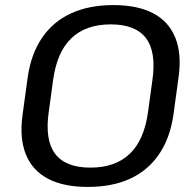

<svg xmlns="http://www.w3.org/2000/svg" viewBox="-20 -728 770 756"><path d="M326 8Q230 8 168.5 -24.5Q107 -57 81.5 -121Q56 -185 69 -277L89 -423Q102 -515 145.5 -579Q189 -643 260 -675.5Q331 -708 426 -708Q522 -708 583.5 -675.5Q645 -643 670.5 -579Q696 -515 683 -423L663 -277Q650 -185 606.5 -121Q563 -57 492.5 -24.5Q422 8 326 8ZM336 -68Q434 -68 491 -122.5Q548 -177 563 -288L580 -412Q596 -523 555 -577.5Q514 -632 416 -632Q318 -632 261 -577.5Q204 -523 189 -412L172 -288Q156 -177 197 -122.5Q238 -68 336 -68Z"/></svg>

Font: Pathway Extreme 28pt Medium
Style: Italic
Weight: 500
Italic angle: -8°
Designer: Eduardo Rodriguez Tunni
Foundry: Eduardo Rodriguez Tunni
Version: Version 1.001;gftools[0.9.26]